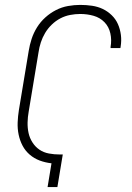

<svg xmlns="http://www.w3.org/2000/svg" viewBox="-20 -763 540 783"><path d="M174 0 190 -97Q164 -100 141.5 -108.5Q119 -117 101 -132.5Q83 -148 72 -169Q61 -190 56 -214Q51 -238 52 -263.5Q53 -289 57 -314L97 -555Q101 -580 109 -604.5Q117 -629 131 -651.5Q145 -674 165 -692Q185 -710 208.5 -722Q232 -734 257.5 -738.5Q283 -743 307 -743Q332 -743 355.5 -739.5Q379 -736 399 -726.5Q419 -717 435.5 -701Q452 -685 461 -664.5Q470 -644 473 -620.5Q476 -597 472 -573L471 -567H431V-572Q436 -600 430 -627Q424 -654 406 -672.5Q388 -691 362 -698.5Q336 -706 307 -706Q287 -706 266 -702Q245 -698 226 -688Q207 -678 191 -662.5Q175 -647 164 -628.5Q153 -610 146.5 -590Q140 -570 137 -549L97 -308Q93 -286 92.5 -263.5Q92 -241 96.5 -220.5Q101 -200 112.5 -182Q124 -164 141 -152.5Q158 -141 179.5 -137Q201 -133 224 -133H236L214 0Z"/></svg>

Font: Iosevka SS18 Extralight
Style: Italic
Weight: 200
Italic angle: -9°
Monospace: yes
Designer: Belleve Invis
Foundry: Belleve Invis
Version: Version 25.1.1; ttfautohint (v1.8.4)